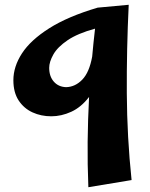

<svg xmlns="http://www.w3.org/2000/svg" viewBox="-20 -476 629 804"><path d="M195 11Q152 11 116 -5.5Q80 -22 58 -55.5Q36 -89 36 -140Q36 -197 72 -252.5Q108 -308 186 -357.5Q264 -407 389 -444L519 -456Q510 -270 511 -86Q512 98 531 278L350 308Q346 211 347 118Q348 25 353 -70Q320 -27 278.5 -8Q237 11 195 11ZM186 -192Q186 -156 205.5 -134Q225 -112 257 -111Q295 -112 324.5 -142.5Q354 -173 366 -239Q371 -296 378 -356Q305 -336 263 -307.5Q221 -279 203.5 -248Q186 -217 186 -192Z"/></svg>

Font: Marhey SemiBold
Style: Regular
Weight: 600
Designer: Nur Syamsi & Bustanul Arifin
Foundry: Namelatype
Version: Version 1.000; ttfautohint (v1.8.4.7-5d5b)